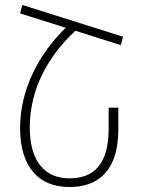

<svg xmlns="http://www.w3.org/2000/svg" viewBox="-20 -744 570 774"><path d="M70 -724 61 -690 245 -632C135 -526 61 -381 61 -228C61 -72 135 10 260 10C378 10 457 -58 457 -222V-310H418V-225C418 -83 359 -25 260 -25C162 -25 100 -92 100 -230C100 -383 172 -516 284 -620L467 -562L476 -596Z"/></svg>

Font: Noto Sans Armenian Condensed ExtraLight
Style: Regular
Weight: 200
Width: 3
Designer: Monotype Design Team
Foundry: Monotype Imaging Inc.
Version: Version 2.008